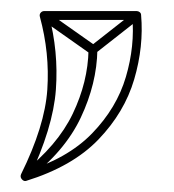

<svg xmlns="http://www.w3.org/2000/svg" viewBox="-20 -189 314 347"><path d="M20 124 30 136Q97 85 126 23.5Q155 -38 156 -99H140Q139 -41 111.5 16.5Q84 74 20 124ZM65 -168 55 -154 143 -92Q145 -91 148 -91.5Q151 -92 153 -93L232 -155L222 -167L143 -105Q141 -104 148 -104.5Q155 -105 153 -106ZM60 -153H227L219 -160Q224 -106 207.5 -50Q191 6 146.5 52Q102 98 23 122L32 134Q76 42 81 -27Q86 -96 68 -163ZM60 -169Q56 -169 53.5 -166Q51 -163 52 -159Q70 -93 65.5 -27Q61 39 18 126Q16 131 19.5 135Q23 139 27 138Q111 112 158 63Q205 14 222.5 -45.5Q240 -105 235 -162Q235 -165 232.5 -167Q230 -169 227 -169Z"/></svg>

Font: Tilt Prism
Style: Regular
Weight: 400
Version: Version 1.000